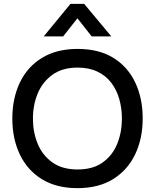

<svg xmlns="http://www.w3.org/2000/svg" viewBox="-20 -969 805 997"><path d="M382 8Q273 8 197.5 -38.5Q122 -85 83 -167Q44 -249 44 -353Q44 -458 83 -540Q122 -622 198 -668.5Q274 -715 383 -715Q493 -715 568 -669Q643 -623 682 -541Q721 -459 721 -354Q721 -250 682 -168Q643 -86 567.5 -39Q492 8 382 8ZM383 -89Q463 -89 514 -126Q565 -163 589 -223Q613 -283 613 -353Q613 -406 599.5 -454Q586 -502 558 -539Q530 -576 486 -597Q442 -618 383 -618Q304 -618 252.5 -581Q201 -544 176 -484Q151 -424 151 -353Q151 -283 175.5 -223Q200 -163 251.5 -126Q303 -89 383 -89ZM207 -780 346 -949H417L558 -780H456L382 -874L308 -780Z"/></svg>

Font: Onest Medium
Style: Regular
Weight: 500
Designer: Dmitri Voloshin, Andrey Kudryavtsev
Foundry: Dmitri Voloshin, Andrey Kudryavtsev
Version: Version 1.000;gftools[0.9.33]